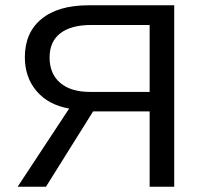

<svg xmlns="http://www.w3.org/2000/svg" viewBox="-20 -708 762 728"><path d="M46.9 0 242.2 -296.4Q163.6 -310.1 118.9 -362.3Q74.2 -414.6 74.2 -491.2Q74.2 -584 137.2 -636Q200.2 -688 316.9 -688H640.6V0H547.4V-285.6H333L154.3 0ZM168 -490.2Q168 -428.2 208.3 -393.8Q248.5 -359.4 322.3 -359.4H547.4V-613.3H326.2Q249.5 -613.3 208.7 -581.8Q168 -550.3 168 -490.2Z"/></svg>

Font: Arial
Style: Regular
Weight: 400
Designer: Steve Matteson
Foundry: Ascender Corporation
Version: Version 2.00.3